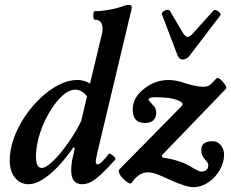

<svg xmlns="http://www.w3.org/2000/svg" viewBox="-20 -745 951 790"><path d="M98 13Q63 13 41.5 -14Q20 -41 20 -84Q20 -128 36.5 -175Q53 -222 82 -265Q111 -308 147 -342Q183 -376 222 -396Q261 -416 298 -416Q333 -416 364 -392L345 -379L395 -587Q399 -601 400.5 -610Q402 -619 402 -626Q402 -645 394 -654.5Q386 -664 370 -664Q366 -664 364.5 -673Q363 -682 364.5 -690.5Q366 -699 370 -699Q397 -699 430.5 -705Q464 -711 490 -721Q499 -725 510 -725Q522 -725 522 -716Q522 -712 521.5 -709Q521 -706 520 -702L381 -119Q378 -106 376 -95Q374 -84 374 -79Q374 -69 382 -69Q389 -69 400 -79.5Q411 -90 427 -111Q430 -115 438 -110Q446 -105 451.5 -98Q457 -91 454 -88Q419 -49 395 -27Q371 -5 353.5 4Q336 13 318 13Q273 13 273 -44Q273 -60 275 -74Q277 -88 280.5 -102.5Q284 -117 288 -136L282 -139Q249 -91 216 -57Q183 -23 153 -5Q123 13 98 13ZM152 -54Q165 -54 185 -70.5Q205 -87 228.5 -115Q252 -143 274.5 -177.5Q297 -212 314 -247L343 -369L347 -332Q326 -376 289 -376Q268 -376 246 -359Q224 -342 203 -313Q182 -284 165 -248.5Q148 -213 138 -174.5Q128 -136 128 -100Q128 -54 152 -54ZM776 25Q760 25 736.5 17.5Q713 10 688.5 -1Q664 -12 644 -21Q625 -29 612 -32.5Q599 -36 590 -36Q570 -36 553.5 -25.5Q537 -15 523 6Q519 13 508.5 7.5Q498 2 487 -9Q476 -20 471 -31.5Q466 -43 472 -49L725 -306Q731 -312 731 -317Q731 -323 721 -328Q699 -339 672.5 -342Q646 -345 617 -345Q604 -345 597.5 -342Q591 -339 591 -337Q591 -333 595.5 -328Q600 -323 607 -315Q623 -300 623 -282Q623 -261 611 -250Q599 -239 576 -239Q526 -239 526 -294Q526 -319 537.5 -340Q549 -361 572 -379Q595 -398 621 -407Q647 -416 675 -416Q688 -416 706 -412.5Q724 -409 747 -401Q770 -394 787 -391Q804 -388 814 -388Q827 -388 835.5 -391Q844 -394 849 -400L869 -421Q876 -428 887 -418.5Q898 -409 906 -396.5Q914 -384 910 -380L646 -106L648 -97Q660 -95 673.5 -92.5Q687 -90 701 -86Q715 -82 730 -76.5Q745 -71 760 -62Q780 -50 791.5 -44.5Q803 -39 807 -39Q837 -39 837 -66Q837 -71 833.5 -76.5Q830 -82 823 -89Q816 -97 812 -106.5Q808 -116 808 -128Q808 -164 855 -164Q869 -164 879.5 -156Q890 -148 896 -135.5Q902 -123 902 -109Q902 -76 884 -45Q866 -14 837 5.5Q808 25 776 25ZM731 -500Q724 -500 719 -504.5Q714 -509 711 -516L647 -684Q644 -692 651 -697.5Q658 -703 667 -704.5Q676 -706 680 -699L733 -609Q743 -593 752 -593Q762 -593 775 -609L858 -701Q863 -706 871 -702.5Q879 -699 884.5 -692.5Q890 -686 886 -681L760 -516Q748 -500 731 -500Z"/></svg>

Font: Junicode VF
Style: Italic
Weight: 400
Italic angle: -11°
Designer: Peter S. Baker
Version: Version 2.209